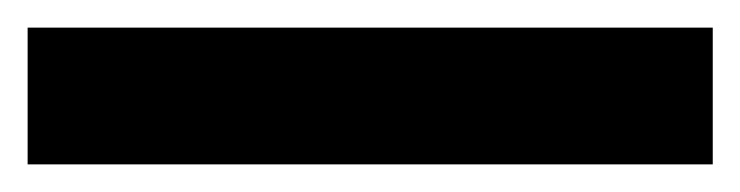

<svg xmlns="http://www.w3.org/2000/svg" viewBox="-23 -879 536 139"><path d="M493 -760V-859H-3V-760Z"/></svg>

Font: Noto Sans Khmer SemiCondensed
Style: Bold
Weight: 700
Width: 4
Designer: Danh Hong and the Monotype Design Team
Foundry: Monotype Imaging Inc.
Version: Version 2.004